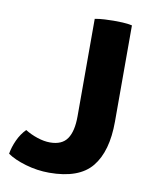

<svg xmlns="http://www.w3.org/2000/svg" viewBox="-69 -609 553 676"><g transform="rotate(10 207.5 -271.0)"><path d="M47 -121Q67 -108.5 91.2 -100.5Q115.5 -92.5 136.5 -92.5Q179.5 -92.5 198 -119.5Q216.5 -146.5 216.5 -200V-548.5Q232.5 -551.5 251.5 -552.5Q270.5 -553.5 283.5 -553.5Q297 -553.5 315.2 -552.8Q333.5 -552 349.5 -548.5V-204.5Q349.5 -98 304.2 -42.5Q259 13 152 13Q109.5 13 67.8 0.8Q26 -11.5 2 -28.5Q6 -52.5 17.5 -77.8Q29 -103 47 -121Z"/></g></svg>

Font: Signika SC SemiBold
Style: Regular
Weight: 600
Designer: Anna Giedryś
Foundry: Anna Giedryś
Version: Version 2.000; ttfautohint (v1.8.3) -l 8 -r 50 -G 200 -x 9 -